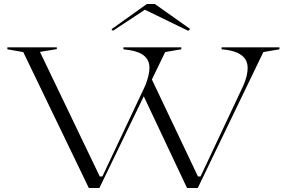

<svg xmlns="http://www.w3.org/2000/svg" viewBox="-20 -946 1443 966"><path d="M921 0 696 -477 738 -559 976 -58H989L1205 -517Q1216 -543 1221 -564.5Q1226 -586 1226 -604Q1226 -631 1213 -650Q1200 -669 1171.5 -681.5Q1143 -694 1095 -698V-708H1386V-698L1305 -684L975 0ZM427 0 97 -684 17 -698V-708H266V-699L181 -685L482 -58H495L711 -516Q721 -541 726.5 -564Q732 -587 732 -604Q732 -645 702 -668Q672 -691 601 -698V-708H892V-698L811 -684L480 0ZM548 -791 541 -799 719 -926H759L937 -800L927 -791L709 -897Z"/></svg>

Font: Kalnia SemiExpanded Light
Style: Regular
Weight: 300
Width: 6
Designer: Frida Medrano
Foundry: Frida Medrano
Version: Version 1.105